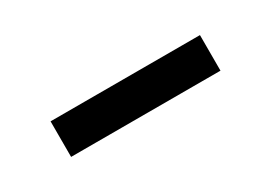

<svg xmlns="http://www.w3.org/2000/svg" viewBox="-14 -929 528 374"><g transform="rotate(-30 250.0 -742.0)"><path d="M82 -702V-782H418V-702Z"/></g></svg>

Font: Martel Sans DemiBold
Style: Regular
Weight: 600
Designer: Dan Reynolds and Mathieu Réguer
Foundry: Dan Reynolds and Mathieu Réguer
Version: Version 1.001;PS 001.001;hotconv 1.0.70;makeotf.lib2.5.58329